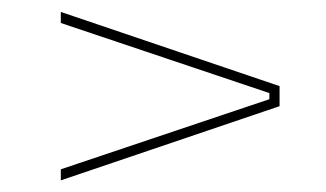

<svg xmlns="http://www.w3.org/2000/svg" viewBox="-20 -478 560 330"><path d="M443 -307.5V-318L84.5 -438.5V-457.5L460.5 -330V-295.5L84.5 -168V-187Z"/></svg>

Font: Anek Kannada Thin
Style: Regular
Weight: 250
Version: Version 1.003